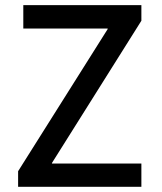

<svg xmlns="http://www.w3.org/2000/svg" viewBox="-20 -720 625 740"><path d="M69.8 -609.9V-700.2H524.9V-640.1L180.2 -91.8V-89.8H524.9V0H49.8V-60.1L395 -607.9V-609.9Z"/></svg>

Font: Quantico
Style: Regular
Weight: 400
Designer: Matt Desmond
Foundry: MADtype
Version: Version 2.002